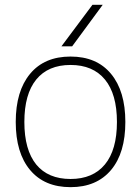

<svg xmlns="http://www.w3.org/2000/svg" viewBox="-20 -772 583 804"><path d="M445.3 -60.5Q384.8 11.7 275.4 11.7Q166 11.7 106 -60.1Q45.9 -131.8 45.9 -261.2Q45.9 -390.6 106 -462.9Q166 -535.2 275.4 -535.2Q384.8 -535.2 444.8 -462.9Q504.9 -390.6 504.9 -261.2Q504.9 -131.8 445.3 -60.5ZM131.8 -83Q181.6 -22.5 275.4 -22.5Q369.1 -22.5 419.4 -83.5Q469.7 -144.5 469.7 -261.2Q469.7 -377.9 419.4 -439Q369.1 -500 275.4 -500Q181.6 -500 131.8 -439Q82 -377.9 82 -261.2Q82 -144.5 131.8 -83ZM237.3 -578.1 367.2 -752H410.2L282.2 -578.1Z"/></svg>

Font: Gen Shin Gothic ExtraLight
Style: Regular
Weight: 100
Designer: [Source Han Sans]
Ryoko NISHIZUKA  (kana & ideographs); Paul D. Hunt (Latin, Greek & Cyrillic); Wenlong ZHANG  (bopomofo
Version: Version 1.002.20150607